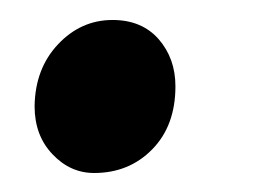

<svg xmlns="http://www.w3.org/2000/svg" viewBox="-20 -168 270 197"><path d="M15.5 -59Q16 -97.5 39.5 -122.5Q63 -147.5 95.5 -147.5Q125.5 -147.5 142.8 -127.8Q160 -108 160 -79.5Q160 -39 136.2 -14.8Q112.5 9.5 76.5 9.5Q52 9.5 33.8 -9.8Q15.5 -29 15.5 -59Z"/></svg>

Font: Merriweather 72pt ExtraBold
Style: Italic
Weight: 800
Italic angle: -7.8°
Version: Version 2.101